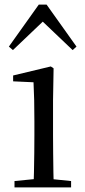

<svg xmlns="http://www.w3.org/2000/svg" viewBox="-20 -818 372 838"><path d="M43.3 0V-27.8L153.1 -38.6H184.5L290.3 -27.8V0ZM126.3 0Q127.3 -24.4 128.2 -65.3Q129.1 -106.3 129.6 -150.7Q130.1 -195.1 130.1 -228.5V-288.8Q130.1 -339.6 129.2 -380.6Q128.3 -421.6 126.3 -458.9L37.3 -463V-488.6L201.7 -528L213.9 -519.8L211.5 -380.2V-228.5Q211.5 -195.1 212 -150.7Q212.5 -106.3 213.1 -65.3Q213.7 -24.4 214.7 0ZM297 -599.4 139.4 -749.5H194L36.4 -599.4L18.7 -614.6L149.2 -797.8H183.4L313.9 -614.6Z"/></svg>

Font: Noto Serif SC
Style: Regular
Weight: 200
Designer: Ryoko NISHIZUKA 西塚涼子 (kana & ideographs); Frank Grießhammer (Latin, Greek & Cyrillic); Wenlong ZHANG 张文龙 (bopomofo); San
Foundry: Adobe
Version: Version 2.001;hotconv 1.1.0;makeotfexe 2.6.0